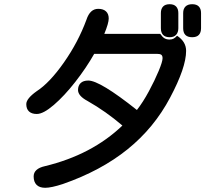

<svg xmlns="http://www.w3.org/2000/svg" viewBox="-20 -811 1040 913"><path d="M396 -331Q351 -355 351 -383Q351 -404 363.5 -416Q376 -428 400 -428Q455 -428 631 -288Q660 -325 688 -377Q716 -429 734.5 -473.5Q753 -518 753 -534Q753 -546 747 -550.5Q741 -555 726 -555H428Q390 -488 338 -421.5Q286 -355 236 -312Q186 -269 155 -269Q131 -269 118 -281Q105 -293 105 -316Q105 -342 154 -377Q216 -417 284 -514Q352 -611 391 -717Q408 -769 447 -769Q471 -769 484 -757Q497 -745 497 -723Q497 -701 476 -650H742Q752 -635 762 -629Q772 -623 786 -623Q797 -623 805 -627Q813 -631 822 -641Q865 -613 865 -569Q865 -490 789 -347Q713 -203 586.5 -101Q460 1 279 64Q224 82 195 82Q168 82 154 68Q140 54 140 28Q140 -9 194 -21Q417 -75 562 -214Q484 -281 396 -331ZM745 -749Q745 -769 755.5 -780Q766 -791 787 -791Q807 -791 817.5 -780Q828 -769 828 -749V-677Q828 -657 817.5 -645.5Q807 -634 787 -634Q766 -634 755.5 -645Q745 -656 745 -677ZM851 -749Q851 -769 862 -780Q873 -791 894 -791Q915 -791 925.5 -780Q936 -769 936 -749V-677Q936 -656 925.5 -645Q915 -634 894 -634Q851 -634 851 -677Z"/></svg>

Font: 寒蝉全圆体 Bold
Style: Regular
Weight: 700
Designer: Warren2060
      Designed by Motoya company      

      [Varela Round]
      Joe Prince(Latin component); Avraham Cornf
Foundry: ChillType
Version: Version 3.200